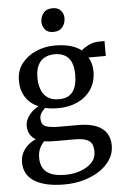

<svg xmlns="http://www.w3.org/2000/svg" viewBox="-67 -836 733 1149"><g transform="rotate(-5 300.0 -261.5)"><path d="M273.5 267.5Q212 267.5 166.2 256.8Q120.5 246 90.5 226.2Q60.5 206.5 45.8 178.2Q31 150 31 114.5Q31 82.5 44 56.5Q57 30.5 78.5 11.8Q100 -7 125.5 -17Q102.5 -30 90.2 -51Q78 -72 78 -101.5Q78 -123.5 89 -144.8Q100 -166 118.2 -183.5Q136.5 -201 158.5 -212Q107.5 -234.5 81.2 -276.2Q55 -318 55 -375Q55 -435 88.2 -477.8Q121.5 -520.5 174.5 -543.2Q227.5 -566 287 -566Q338.5 -566 378.8 -555Q419 -544 446.5 -522.5Q458 -535 488.2 -550.8Q518.5 -566.5 556 -566.5H586V-477H481.5Q488.5 -466.5 493.8 -452.8Q499 -439 501.8 -423.5Q504.5 -408 504.5 -391Q504.5 -330 475 -285Q445.5 -240 393.5 -215.2Q341.5 -190.5 274.5 -190.5Q254 -190.5 234.5 -192.5Q215 -194.5 197.5 -199Q183 -186.5 173.2 -171.2Q163.5 -156 163.5 -138.5Q163.5 -103 188.2 -91.2Q213 -79.5 272 -79.5H386.5Q451 -79.5 492.8 -62.8Q534.5 -46 554.8 -14.8Q575 16.5 575 60Q575 105 551.2 142.8Q527.5 180.5 485.8 208.5Q444 236.5 389.5 252Q335 267.5 273.5 267.5ZM283 210.5Q330.5 210.5 372.8 196Q415 181.5 441.8 154.2Q468.5 127 468.5 88Q468.5 60.5 459.8 42Q451 23.5 426.8 13.8Q402.5 4 356 4H238Q221 4 205 3Q189 2 175.5 -1Q157 16 146.2 40Q135.5 64 135.5 96Q135.5 132 150.2 157.5Q165 183 197.5 196.8Q230 210.5 283 210.5ZM284 -243.5Q341.5 -243.5 367.8 -279Q394 -314.5 394 -381Q394 -426 381.2 -455.5Q368.5 -485 343.5 -499.5Q318.5 -514 281.5 -514Q248 -514 222.2 -500.8Q196.5 -487.5 181.8 -458.8Q167 -430 167 -383.5Q167 -342.5 179 -311Q191 -279.5 216.8 -261.5Q242.5 -243.5 284 -243.5ZM285.5 -647.5Q253.5 -647.5 236.8 -667Q220 -686.5 220 -714Q220 -743.5 238.2 -766.5Q256.5 -789.5 293 -789.5H294Q326 -789.5 342.8 -770.2Q359.5 -751 359.5 -724Q359.5 -694 341.2 -670.8Q323 -647.5 286.5 -647.5Z"/></g></svg>

Font: Merriweather 28pt Medium
Style: Regular
Weight: 500
Version: Version 2.100